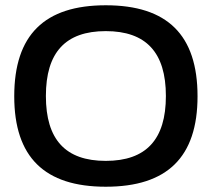

<svg xmlns="http://www.w3.org/2000/svg" viewBox="-20 -699 803 728"><path d="M381 9C149 9 34 -103 34 -334C34 -567 149 -679 381 -679C614 -679 729 -567 729 -334C729 -103 614 9 381 9ZM154 -335C154 -170 228 -89 381 -89C534 -89 609 -170 609 -335C609 -500 534 -581 381 -581C228 -581 154 -500 154 -335Z"/></svg>

Font: LT Wave Medium
Style: Regular
Weight: 500
Designer: Daniel Lyons
Version: Version 2.5 (Glyphs App)